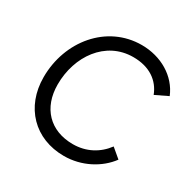

<svg xmlns="http://www.w3.org/2000/svg" viewBox="-161 -857 1008 1019"><g transform="rotate(30 343.5 -347.5)"><path d="M359 11C467 11 565 -42 620 -117L563 -165C518 -104 450 -67 369 -67C228 -67 141 -159 141 -302C141 -474 247 -628 417 -628C517 -628 582 -581 610 -508L687 -545C646 -645 542 -706 424 -706C210 -706 57 -518 57 -298C57 -115 180 11 359 11Z"/></g></svg>

Font: Fixel Display
Style: Italic
Weight: 400
Italic angle: -10°
Designer: AlfaBravo + MacPaw
Foundry: Kyrylo Tkachov, Marchela Mozhyna, Serhii Makarenko, Maria Weinstein, Zakhar Kryvoshyya
Version: Version 1.210;Glyphs 3.2 (3217)